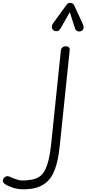

<svg xmlns="http://www.w3.org/2000/svg" viewBox="-299 -866 607 1348"><path d="M-134.5 463Q-175.5 463 -210.5 451.2Q-245.5 439.5 -265.5 425.5Q-273 419.5 -276.5 412.8Q-280 406 -278.8 398.2Q-277.5 390.5 -271 383Q-264 375.5 -257 373Q-250 370.5 -243.2 371.2Q-236.5 372 -231 374.5Q-214.5 382.5 -189 391.8Q-163.5 401 -141 401Q-100.5 401 -65.2 392.8Q-30 384.5 -7 361.5Q11 343.5 23 315.5Q35 287.5 42.2 256Q49.5 224.5 53.8 195.5Q58 166.5 60 146.5L128.5 -513Q129.5 -524 138.2 -532.5Q147 -541 162.5 -541Q176.5 -541 184.2 -534.5Q192 -528 190 -511L122 144.5Q118.5 180 112.8 217.2Q107 254.5 97.2 290Q87.5 325.5 72 355.8Q56.5 386 33.5 408Q5 435.5 -35.5 449.2Q-76 463 -134.5 463ZM269 -647Q254 -642 242.5 -648.2Q231 -654.5 227 -668.5L191 -780.5L128 -669.5Q115.5 -648 100.2 -647.2Q85 -646.5 75.5 -654Q64.5 -664.5 65 -677.5Q65.5 -690.5 73.5 -702L166.5 -830Q175 -842.5 183.2 -844Q191.5 -845.5 199 -845.5Q203.5 -845.5 211 -841Q218.5 -836.5 222 -828L281.5 -699.5Q292 -676.5 286.2 -663.5Q280.5 -650.5 269 -647Z"/></svg>

Font: Edu NSW ACT Hand
Style: Regular
Weight: 400
Designer: Tina and Corey Anderson, Eben Sorkin, Mirko Velimirovic
Foundry: Sorkin Type Co.
Version: Version 2.000